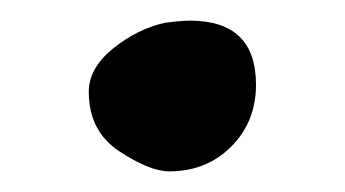

<svg xmlns="http://www.w3.org/2000/svg" viewBox="-20 -152 334 186"><path d="M140 -130Q156 -132 164 -132Q228 -132 228 -70Q228 -34 204 -10Q180 14 144 14Q125 14 95.5 -5.5Q66 -25 66 -63Q66 -86 89.5 -105Q113 -124 140 -130Z"/></svg>

Font: Cagliostro
Style: Regular
Weight: 400
Designer: Matthew Desmond
Foundry: Matthew Desmond
Version: Version